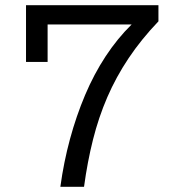

<svg xmlns="http://www.w3.org/2000/svg" viewBox="-20 -718 690 738"><path d="M212 0Q225 -95 249 -183.5Q273 -272 307 -352.5Q341 -433 386 -501.5Q431 -570 486 -624H80V-698H589V-636Q523 -567 474.5 -494.5Q426 -422 392.5 -344.5Q359 -267 337.5 -181.5Q316 -96 303 0ZM80 -698H163V-480H80Z"/></svg>

Font: Azeret Mono Thin Light
Style: Regular
Weight: 300
Version: Version 1.002